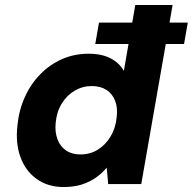

<svg xmlns="http://www.w3.org/2000/svg" viewBox="-20 -740 775 772"><path d="M363 -563 378 -649H735L720 -563ZM236 12Q173 12 128 -20Q83 -52 62.5 -107.5Q42 -163 50 -235Q56 -297 80 -350Q104 -403 142.5 -442Q181 -481 230 -502.5Q279 -524 336 -524Q389 -524 424.5 -505.5Q460 -487 478 -455L524 -720H674L548 0H415L409 -66Q391 -44 366.5 -26.5Q342 -9 310 1.5Q278 12 236 12ZM303 -119Q342 -119 373 -138Q404 -157 424.5 -191Q445 -225 449 -268Q454 -306 443 -334.5Q432 -363 408 -378.5Q384 -394 349 -394Q312 -394 280.5 -375.5Q249 -357 228.5 -324Q208 -291 204 -247Q200 -210 211 -180.5Q222 -151 245.5 -135Q269 -119 303 -119Z"/></svg>

Font: DM Sans 12pt Black
Style: Italic
Weight: 900
Italic angle: -10°
Version: Version 4.004;gftools[0.9.30]